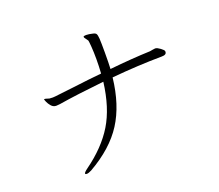

<svg xmlns="http://www.w3.org/2000/svg" viewBox="-123 -884 1245 1091"><g transform="rotate(-20 500.0 -338.5)"><path d="M855 -448Q714 -447 552 -432Q534 -271 465.5 -164Q397 -57 257 23Q238 33 227 33Q218 33 218 28Q218 21 240 5Q355 -78 415 -176.5Q475 -275 494 -427Q324 -409 220 -392Q203 -390 197 -390Q190 -390 187 -391Q175 -394 165 -406Q155 -418 149 -431.5Q143 -445 143 -447Q143 -449 148 -449Q152 -449 160.5 -446Q169 -443 174 -442Q183 -441 194 -441Q203 -441 209 -442L321 -455Q424 -468 498 -475Q501 -519 501 -562Q501 -603 498.5 -636.5Q496 -670 494 -676Q490 -683 483 -691.5Q476 -700 476 -704V-705Q477 -710 492 -710Q509 -710 533 -704Q547 -701 551.5 -693.5Q556 -686 557.5 -664.5Q559 -643 559 -579Q559 -516 557 -481Q691 -495 802 -499Q810 -500 819.5 -502Q829 -504 834 -504H837Q848 -503 865.5 -490Q883 -477 884 -470V-466Q884 -448 855 -448Z"/></g></svg>

Font: JyunsaiKaai Light
Style: Regular
Weight: 300
Designer: Fontworks Inc.
Version: Version 0.030;April 7, 2024;FontCreator 14.0.0.2901 64-bit